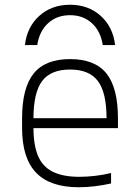

<svg xmlns="http://www.w3.org/2000/svg" viewBox="-20 -779 590 809"><path d="M275 -759Q352 -759 404 -712.5Q456 -666 465 -589H413Q404 -648 367 -681.5Q330 -715 275 -715Q220 -715 183 -681.5Q146 -648 137 -589H85Q94 -666 146 -712.5Q198 -759 275 -759ZM312 10Q191 10 132 -51.5Q73 -113 73 -240V-280Q73 -409 122 -469.5Q171 -530 275 -530Q380 -530 428.5 -469.5Q477 -409 477 -280V-239H98V-281H444L429 -265V-279Q429 -389 392.5 -437.5Q356 -486 275 -486Q194 -486 157.5 -437.5Q121 -389 121 -279V-241Q121 -167 140.5 -121.5Q160 -76 203 -55Q246 -34 314 -34Q346 -34 380.5 -38Q415 -42 448 -50V-6Q417 1 381.5 5.5Q346 10 312 10Z"/></svg>

Font: M PLUS Code Latin SemiExpanded Light
Style: Regular
Weight: 300
Width: 6
Designer: Coji Morishita
Foundry: UNDERFOREST DESIGN
Version: Version 1.002; ttfautohint (v1.8.3)